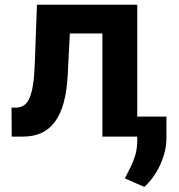

<svg xmlns="http://www.w3.org/2000/svg" viewBox="-20 -565 741 794"><path d="M28.4 0 27.7 -120H45.8Q65 -120 79 -129.4Q93 -138.8 102.3 -160.2Q111.5 -181.5 116.8 -216.8Q122.2 -252.1 123.9 -304L132.8 -545.5H547.6V0H403.4V-426.5H268.8L260.3 -259.9Q257.1 -191.4 243.8 -142Q230.5 -92.7 207 -61.3Q183.6 -29.8 150.6 -14.9Q117.5 0 73.9 0ZM668.3 -82.7V2.1Q668.7 40.8 657 78.8Q645.2 116.8 624.6 150Q604 183.2 577.1 208.1L496.4 172.6Q508.2 149.5 519.9 126.2Q531.6 103 539.8 75.3Q547.9 47.6 547.6 11V-82.7Z"/></svg>

Font: InterMG
Style: Bold
Weight: 700
Designer: Rasmus Andersson
Foundry: rsms
Version: Version 3.019;December 26, 2023;FontCreator 15.0.0.2955 64-b